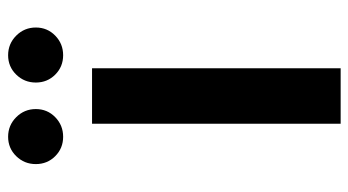

<svg xmlns="http://www.w3.org/2000/svg" viewBox="-218 -662 880 485"><g transform="rotate(-90 222.5 -420.0)"><path d="M292 0H152V-628H292ZM50 -770Q50 -799 70 -819.5Q90 -840 119 -840Q148 -840 168.5 -819.5Q189 -799 189 -770Q189 -741 168.5 -721Q148 -701 119 -701Q90 -701 70 -721Q50 -741 50 -770ZM256 -770Q256 -799 276 -819.5Q296 -840 325 -840Q354 -840 374.5 -819.5Q395 -799 395 -770Q395 -741 374.5 -721Q354 -701 325 -701Q296 -701 276 -721Q256 -741 256 -770Z"/></g></svg>

Font: CAT North
Style: Regular
Weight: 400
Designer: Peter Wiegel
Foundry: Peter Wiegel
Version: Version 1.000